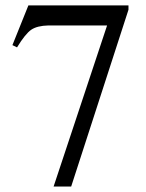

<svg xmlns="http://www.w3.org/2000/svg" viewBox="-20 -682 540 710"><path d="M455.1 -662.1V-646L243.2 7.8H178.2L376 -587.9H159.2Q117.2 -586.9 95.5 -572Q73.7 -557.1 43 -506.8L25.9 -515.1L85 -662.1Z"/></svg>

Font: Accordance
Style: Regular
Weight: 400
Version: Version 1.1 (build May 11, 2018) Miklal Software Solutions, 